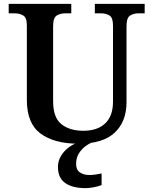

<svg xmlns="http://www.w3.org/2000/svg" viewBox="-20 -734 785 994"><path d="M387 10Q261 10 190 -42.5Q119 -95 119 -217V-602Q119 -643 100 -654Q81 -665 56 -665H25V-714H349V-665H318Q292 -665 273.5 -653.5Q255 -642 255 -598V-210Q255 -125 298 -91Q341 -57 411 -57Q485 -57 525 -95.5Q565 -134 565 -207V-602Q565 -643 546.5 -654Q528 -665 502 -665H471V-714H729V-665H697Q672 -665 653.5 -653.5Q635 -642 635 -598V-205Q635 -105 574 -47.5Q513 10 387 10ZM424 240Q355 240 317.5 213.5Q280 187 280 130Q280 99 296.5 72Q313 45 340 26Q367 7 398 0H467Q446 6 424.5 21.5Q403 37 388.5 60Q374 83 374 115Q374 145 393.5 158.5Q413 172 443 172Q457 172 472.5 170Q488 168 506 164V224Q490 231 465 235.5Q440 240 424 240Z"/></svg>

Font: Noto Serif NP Hmong SemiBold
Style: Regular
Weight: 600
Designer: Dalton Maag Ltd
Foundry: Dalton Maag Ltd
Version: Version 1.001; ttfautohint (v1.8.4.7-5d5b)